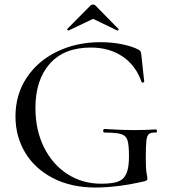

<svg xmlns="http://www.w3.org/2000/svg" viewBox="-20 -824 756 856"><path d="M49 -305Q49 -402 98.5 -477Q148 -552 234.5 -594Q321 -636 429 -636Q477 -636 522.5 -627Q568 -618 597 -603Q605 -598 607 -594Q609 -590 610 -580L623 -460Q623 -457 617.5 -456Q612 -455 611 -459Q585 -533 526 -572.5Q467 -612 385 -612Q266 -612 202 -540Q138 -468 138 -342Q138 -244 176 -167.5Q214 -91 280.5 -48Q347 -5 431 -5Q479 -5 505 -14Q531 -23 543 -49Q555 -75 555 -126Q555 -178 548.5 -198.5Q542 -219 520.5 -226Q499 -233 446 -233Q440 -233 440 -241Q440 -244 441.5 -246.5Q443 -249 445 -249Q525 -244 575 -244Q623 -244 675 -247Q677 -247 678.5 -244.5Q680 -242 680 -240Q680 -233 675 -233Q653 -234 644 -226.5Q635 -219 632.5 -196Q630 -173 630 -116Q630 -71 633.5 -52Q637 -33 637 -28Q637 -22 635 -20.5Q633 -19 625 -16Q503 12 406 12Q297 12 216 -30Q135 -72 92 -144Q49 -216 49 -305ZM395 -804Q401 -804 406 -799L508 -695Q509 -695 509 -693Q509 -691 506.5 -689Q504 -687 503 -688L395 -740L286 -688Q284 -687 281 -690.5Q278 -694 280 -695L383 -799Q388 -804 395 -804Z"/></svg>

Font: Cormorant SC Medium
Style: Regular
Weight: 500
Designer: Christian Thalmann (Catharsis Fonts)
Foundry: Catharsis Fonts
Version: Version 4.000